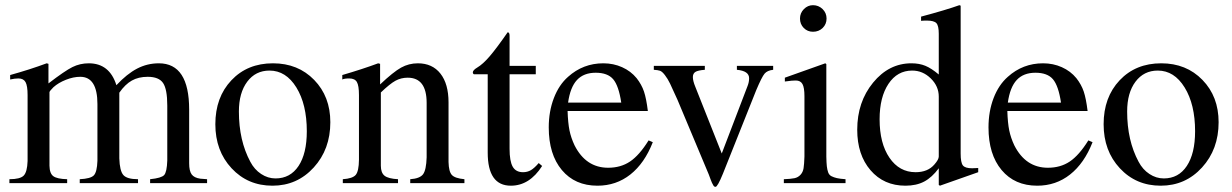

<svg xmlns="http://www.w3.org/2000/svg" viewBox="-20 -703 4728 737"><path d="M16.1 0V-15.1Q57.1 -15.1 70.8 -28.8Q84.5 -42.5 85.9 -85V-337.9Q85.9 -373.5 78.1 -387.7Q70.3 -401.9 50.8 -401.9Q36.6 -401.9 19 -397.9V-415Q94.7 -436 159.2 -460L166 -458V-382.8Q229 -431.2 258.1 -445.6Q287.1 -460 320.8 -460Q400.4 -460 426.8 -376Q467.3 -419.4 506.3 -439.7Q545.4 -460 589.8 -460Q706.1 -460 706.1 -282.2V-76.2Q706.1 -46.9 715.6 -33.7Q725.1 -20.5 749 -17.1L774.9 -15.1V0H556.2V-15.1Q599.6 -19.5 610.1 -31Q620.6 -42.5 622.1 -86.9V-297.9Q622.1 -360.4 606 -384.3Q589.8 -408.2 546.9 -408.2Q511.7 -408.2 486.1 -393.8Q460.4 -379.4 438 -347.2V-95.2Q439.5 -46.9 453.6 -31Q467.8 -15.1 509.8 -15.1V0H286.1V-15.1Q328.1 -17.1 340.3 -30Q352.5 -43 354 -85.9V-303.2Q354 -408.2 288.1 -408.2Q261.7 -408.2 232.9 -396.7Q204.1 -385.3 185.1 -368.2Q169.9 -353 169.9 -349.1V-66.9Q170.4 -37.1 184.8 -26.6Q199.2 -16.1 237.8 -15.1V0Z M1027.8 -460Q1124 -460 1186 -396.2Q1248 -332.5 1248 -233.9Q1248 -129.9 1184.3 -60.1Q1120.6 9.8 1025.9 9.8Q931.2 9.8 868.9 -57.1Q806.6 -124 806.6 -226.1Q806.6 -329.6 868.2 -394.8Q929.7 -460 1027.8 -460ZM1014.6 -432.1Q960.9 -432.1 929 -389.4Q897 -346.7 897 -274.9Q897 -163.6 940.9 -82Q956.5 -52.2 982.4 -35.2Q1008.3 -18.1 1037.6 -18.1Q1094.2 -18.1 1126 -65.9Q1157.7 -113.8 1157.7 -199.2Q1157.7 -302.2 1117.7 -367.2Q1077.6 -432.1 1014.6 -432.1Z M1295.9 0V-15.1Q1333.5 -17.6 1345.5 -31.7Q1357.4 -45.9 1357.9 -89.8V-337.9Q1357.9 -374.5 1349.9 -388.2Q1341.8 -401.9 1320.8 -401.9Q1301.8 -401.9 1293.9 -397.9V-415Q1371.1 -437.5 1431.6 -460L1439 -458V-378.9Q1489.7 -426.8 1519.5 -443.4Q1549.3 -460 1584 -460Q1639.6 -460 1670.7 -420.4Q1701.7 -380.9 1701.7 -310.1V-81.1Q1702.6 -44.4 1714.4 -31.5Q1726.1 -18.6 1762.7 -15.1V0H1554.7V-15.1Q1591.3 -17.6 1603.8 -33.9Q1616.2 -50.3 1617.7 -99.1V-308.1Q1617.7 -404.8 1544.9 -404.8Q1519.5 -404.8 1498 -393.1Q1476.6 -381.3 1441.9 -348.1V-66.9Q1441.9 -39.6 1456.3 -28.3Q1470.7 -17.1 1507.8 -15.1V0Z M2036.6 -450.2V-418H1936V-131.8Q1936 -84.5 1948 -63.2Q1960 -42 1987.8 -42Q2004.4 -42 2017.8 -49.8Q2031.2 -57.6 2047.9 -77.1L2061 -65.9Q2012.7 9.8 1940.9 9.8Q1852.1 9.8 1852.1 -117.2V-418H1798.8Q1794.9 -420.4 1794.9 -424.8Q1794.9 -433.6 1812 -443.8Q1833.5 -456.5 1859.4 -486.6Q1885.3 -516.6 1928.7 -579.1Q1936 -579.1 1936 -565.9V-450.2Z M2469.7 -164.1 2485.8 -157.2Q2454.1 -76.2 2399.7 -33.2Q2345.2 9.8 2273.4 9.8Q2187 9.8 2136.7 -50.3Q2086.4 -110.4 2086.4 -213.9Q2086.4 -275.4 2106 -326.4Q2125.5 -377.4 2160.6 -408.2Q2218.3 -460 2295.9 -460Q2334.5 -460 2367.9 -445.1Q2401.4 -430.2 2423.8 -402.8Q2442.9 -378.4 2451.9 -351.8Q2460.9 -325.2 2466.8 -276.9H2158.7Q2160.2 -231 2166 -202.4Q2171.9 -173.8 2185.5 -145Q2229 -59.1 2314.5 -59.1Q2362.8 -59.1 2398.4 -83Q2434.1 -106.9 2469.7 -164.1ZM2160.6 -309.1H2364.7Q2355 -374 2333.7 -398.9Q2312.5 -423.8 2266.6 -423.8Q2220.7 -423.8 2194.8 -396Q2168.9 -368.2 2160.6 -309.1Z M2947.8 -450.2V-435.1Q2925.3 -432.6 2914.8 -420.2Q2904.3 -407.7 2882.8 -356.9L2754.9 -36.1Q2734.4 14.2 2726.6 14.2Q2720.7 14.2 2717.8 7.8Q2712.9 0 2708.5 -12.2Q2701.2 -31.7 2700.7 -33.2L2580.6 -319.8Q2561.5 -362.8 2552.2 -381.8Q2543 -400.9 2532.2 -414.8Q2521.5 -428.7 2513.4 -431.4Q2505.4 -434.1 2489.7 -435.1V-450.2H2685.5V-435.1Q2659.2 -433.1 2649.4 -427Q2639.6 -420.9 2639.6 -407.2Q2639.6 -392.6 2648.9 -370.1L2750.5 -113.8L2849.6 -373Q2855.5 -387.7 2855.5 -402.8Q2855.5 -430.7 2808.6 -435.1V-450.2Z M2988.8 0V-15.1Q3016.1 -16.1 3029.8 -19Q3043.5 -22 3052.7 -32Q3062 -42 3064.5 -57.1Q3066.9 -72.3 3067.9 -102.1V-334Q3067.9 -366.7 3060.3 -380.4Q3052.7 -394 3034.7 -394Q3019.5 -394 3001 -391.1L2992.7 -390.1V-404.8L3147.9 -460L3151.9 -457V-102.1Q3152.3 -78.1 3153.8 -64.9Q3155.3 -51.8 3158.9 -41.5Q3162.6 -31.2 3171.6 -26.6Q3180.7 -22 3192.4 -19.3Q3204.1 -16.6 3225.6 -15.1V0ZM3100.6 -683.1Q3122.1 -683.1 3137.5 -668.2Q3152.8 -653.3 3152.8 -631.8Q3152.8 -610.4 3137.9 -595.7Q3123 -581.1 3100.6 -581.1Q3079.6 -581.1 3065.2 -595.7Q3050.8 -610.4 3050.8 -631.8Q3050.8 -652.8 3065.7 -668Q3080.6 -683.1 3100.6 -683.1Z M3734.9 -58.1V-42L3587.9 9.8L3583.5 6.8V-57.1Q3557.6 -22 3527.6 -6.1Q3497.6 9.8 3455.6 9.8Q3372.6 9.8 3321.5 -49.6Q3270.5 -108.9 3270.5 -205.1Q3270.5 -311.5 3331.3 -385.7Q3392.1 -460 3478.5 -460Q3508.8 -460 3532 -450.4Q3555.2 -440.9 3583.5 -417V-573.2Q3583.5 -604 3574.5 -614Q3565.4 -624 3537.6 -624Q3523.4 -624 3515.6 -623V-639.2Q3610.8 -664.6 3662.6 -683.1L3667.5 -681.2V-113.8Q3667.5 -79.1 3676 -68.1Q3684.6 -57.1 3711.4 -57.1Q3721.7 -57.1 3734.9 -58.1ZM3583.5 -102.1V-332Q3583.5 -372.1 3552.7 -402.1Q3522 -432.1 3481.4 -432.1Q3424.3 -432.1 3390.4 -381.1Q3356.4 -330.1 3356.4 -245.1Q3356.4 -152.8 3394.3 -97.4Q3432.1 -42 3494.6 -42Q3541.5 -42 3566.9 -71.8Q3583.5 -90.8 3583.5 -102.1Z M4157.7 -164.1 4173.8 -157.2Q4142.1 -76.2 4087.6 -33.2Q4033.2 9.8 3961.4 9.8Q3875 9.8 3824.7 -50.3Q3774.4 -110.4 3774.4 -213.9Q3774.4 -275.4 3793.9 -326.4Q3813.5 -377.4 3848.6 -408.2Q3906.2 -460 3983.9 -460Q4022.5 -460 4055.9 -445.1Q4089.4 -430.2 4111.8 -402.8Q4130.9 -378.4 4139.9 -351.8Q4148.9 -325.2 4154.8 -276.9H3846.7Q3848.1 -231 3854 -202.4Q3859.9 -173.8 3873.5 -145Q3917 -59.1 4002.4 -59.1Q4050.8 -59.1 4086.4 -83Q4122.1 -106.9 4157.7 -164.1ZM3848.6 -309.1H4052.7Q4043 -374 4021.7 -398.9Q4000.5 -423.8 3954.6 -423.8Q3908.7 -423.8 3882.8 -396Q3856.9 -368.2 3848.6 -309.1Z M4437.5 -460Q4533.7 -460 4595.7 -396.2Q4657.7 -332.5 4657.7 -233.9Q4657.7 -129.9 4594 -60.1Q4530.3 9.8 4435.5 9.8Q4340.8 9.8 4278.6 -57.1Q4216.3 -124 4216.3 -226.1Q4216.3 -329.6 4277.8 -394.8Q4339.4 -460 4437.5 -460ZM4424.3 -432.1Q4370.6 -432.1 4338.6 -389.4Q4306.6 -346.7 4306.6 -274.9Q4306.6 -163.6 4350.6 -82Q4366.2 -52.2 4392.1 -35.2Q4418 -18.1 4447.3 -18.1Q4503.9 -18.1 4535.6 -65.9Q4567.4 -113.8 4567.4 -199.2Q4567.4 -302.2 4527.3 -367.2Q4487.3 -432.1 4424.3 -432.1Z"/></svg>

Font: Accordance
Style: Regular
Weight: 400
Version: Version 1.1 (build May 11, 2018) Miklal Software Solutions, 